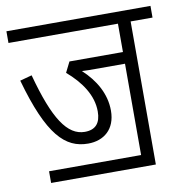

<svg xmlns="http://www.w3.org/2000/svg" viewBox="-73 -691 727 760"><g transform="rotate(-10 290.5 -311.0)"><path d="M72 -47V0H493V-575H581V-622H2V-575H442V-461H227L206 -419C263 -370 303 -312 303 -247C303 -200 282 -176 239 -176C169 -176 119 -251 70 -433L22 -420C86 -192 152 -128 244 -128C307 -128 355 -166 355 -241C355 -309 320 -368 269 -415C285 -414 303 -414 322 -414H442V-47Z"/></g></svg>

Font: Noto Sans Devanagari Condensed Light
Style: Regular
Weight: 300
Width: 3
Designer: Jelle Bosma - Monotype Design Team
Foundry: Monotype Imaging Inc.
Version: Version 2.004